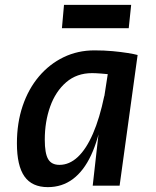

<svg xmlns="http://www.w3.org/2000/svg" viewBox="-20 -763 640 789"><path d="M361 0 385 -213.5 428 -492 455 -517 545.5 -537 471.5 0ZM176.5 6Q111.5 6 80.5 -38Q49.5 -82 49.5 -174Q49.5 -258 73.2 -328Q97 -398 140.2 -449Q183.5 -500 241.5 -528Q299.5 -556 368 -556Q408 -556 443 -552.8Q478 -549.5 504.5 -545.2Q531 -541 545.5 -537L513 -445.5Q507.5 -448 487.8 -451Q468 -454 443 -456.5Q418 -459 394.8 -460.8Q371.5 -462.5 358.5 -462.5Q295.5 -462.5 252 -425Q208.5 -387.5 186.2 -325.2Q164 -263 164 -189Q164 -133 177.8 -109.2Q191.5 -85.5 224.5 -85.5Q265 -85.5 299.8 -118Q334.5 -150.5 362 -213.8Q389.5 -277 408.5 -368.5L419 -341.5L400 -282Q384.5 -189.5 354.2 -125Q324 -60.5 279.5 -27.2Q235 6 176.5 6ZM234.5 -647 243 -743H519L509 -647Z"/></svg>

Font: Spline Sans Mono Medium
Style: Italic
Weight: 500
Italic angle: -4°
Monospace: yes
Designer: Eben Sorkin, Mirko Velimirovic
Foundry: Sorkin Type
Version: Version 1.004